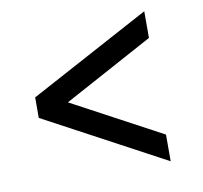

<svg xmlns="http://www.w3.org/2000/svg" viewBox="-65 -695 711 673"><g transform="rotate(-10 290.5 -358.0)"><path d="M61 -321V-394L490 -625V-530L171 -357L490 -186V-91Z"/></g></svg>

Font: Volkhov
Style: Bold Italic
Weight: 700
Designer: Cyreal (www.cyreal.org)
Foundry: Cyreal (www.cyreal.org)
Version: Version 1.001